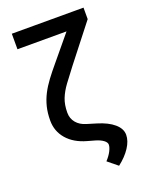

<svg xmlns="http://www.w3.org/2000/svg" viewBox="-166 -816 865 1094"><g transform="rotate(-20 266.5 -269.0)"><path d="M420.1 -727.3H479.4V-657.7L307.5 -437.9Q270.2 -389.6 243.4 -353.2Q216.6 -316.8 202.2 -280.5Q187.9 -244.3 187.9 -196Q187.9 -160.9 209.2 -135.1Q230.5 -109.4 268.5 -98.4L324.9 -81.3Q389.2 -62.1 424.7 -31.4Q460.2 -0.7 460.2 36.2Q460.2 73.2 433.9 113.3Q407.7 153.4 361.9 188.6L302.6 140.3Q324.6 116.5 336.1 94.1Q347.7 71.7 348 55.8Q348.4 41.5 330.4 28.2Q312.5 14.9 280.5 6L239 -5.7Q164.1 -26.3 122.5 -74.2Q81 -122.2 81 -187.1Q81 -233 90.4 -270.8Q99.8 -308.6 117.5 -343Q135.3 -377.5 160.9 -411.8Q186.4 -446 219.1 -484.7ZM44.7 -727.3H437.1V-633.2H44.7Z"/></g></svg>

Font: InterMG Medium
Style: Regular
Weight: 500
Designer: Rasmus Andersson
Foundry: rsms
Version: Version 3.019;December 26, 2023;FontCreator 15.0.0.2955 64-b